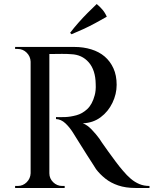

<svg xmlns="http://www.w3.org/2000/svg" viewBox="-20 -933 762 953"><path d="M212 -700H349Q394 -700 433 -688Q472 -676 499.5 -652.5Q527 -629 543 -594Q559 -559 559 -512Q559 -466 538 -422.5Q517 -379 479.5 -351Q442 -323 391 -321Q413 -313 435 -290Q457 -267 473 -245Q473 -244 485.5 -226Q498 -208 517 -181.5Q536 -155 555.5 -129Q575 -103 590 -86Q610 -62 629.5 -45.5Q649 -29 671.5 -19.5Q694 -10 722 -10V0H652Q604 0 567 -12.5Q530 -25 503 -46.5Q476 -68 457 -93Q453 -100 440.5 -119Q428 -138 412.5 -162.5Q397 -187 382 -211Q367 -235 356 -252.5Q345 -270 342 -275Q325 -302 304 -321.5Q283 -341 258 -342V-352Q259 -352 272.5 -351.5Q286 -351 304 -352Q330 -353 359.5 -361Q389 -369 413.5 -392Q438 -415 450 -460Q453 -470 454.5 -485Q456 -500 455 -516Q454 -585 420.5 -623.5Q387 -662 333 -664Q310 -666 285 -665.5Q260 -665 242 -665Q224 -665 222 -665Q222 -666 219.5 -674.5Q217 -683 214.5 -691.5Q212 -700 212 -700ZM225 -700V0H132V-700ZM135 -73V0H55V-10Q55 -10 61.5 -10Q68 -10 68 -10Q94 -10 112.5 -28.5Q131 -47 132 -73ZM135 -627H132Q131 -653 112.5 -671.5Q94 -690 68 -690Q68 -690 61.5 -690Q55 -690 55 -690V-700H135ZM222 -73H225Q225 -47 244 -28.5Q263 -10 289 -10Q290 -10 295.5 -10Q301 -10 301 -10V0H222ZM328 -770Q347 -795 369.5 -820.5Q392 -846 415.5 -869.5Q439 -893 460 -913Q476 -900 489 -884.5Q502 -869 510 -850Q482 -834 452.5 -818Q423 -802 393.5 -788.5Q364 -775 335 -763Z"/></svg>

Font: Cinzel Medium
Style: Regular
Weight: 500
Designer: Natanael Gama
Version: Version 2.000